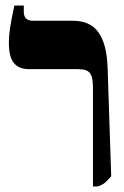

<svg xmlns="http://www.w3.org/2000/svg" viewBox="-20 -667 448 694"><path d="M316 7H333C356 0 364 -10 382 -30L369 -421C365 -536 327 -592 244 -592H101C78 -592 66 -601 66 -625V-647H32C17 -578 12 -544 12 -513C12 -448 33 -417 86 -417H263C307 -417 316 -399 316 -346Z"/></svg>

Font: Noto Serif Hebrew ExtraCondensed Black
Style: Regular
Weight: 900
Width: 2
Designer: Monotype Design Team
Foundry: Monotype Imaging Inc.
Version: Version 2.004